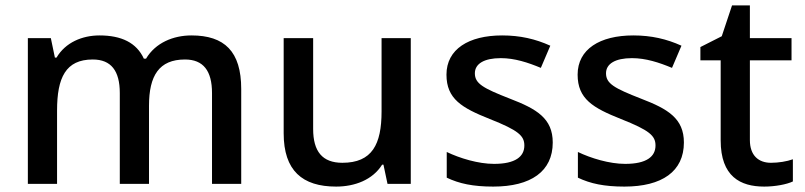

<svg xmlns="http://www.w3.org/2000/svg" viewBox="-20 -680 2977 710"><path d="M688 -549C621 -549 555 -522 520 -463H512C485 -522 429 -549 348 -549C284 -549 222 -523 189 -467H183L168 -539H83V0H191V-271C191 -393 223 -460 323 -460C391 -460 423 -418 423 -336V0H531V-289C531 -400 568 -460 664 -460C732 -460 764 -418 764 -336V0H872V-351C872 -490 810 -549 688 -549Z M1499 -539H1391V-268C1391 -146 1356 -78 1246 -78C1172 -78 1138 -120 1138 -203V-539H1029V-187C1029 -49 1098 10 1223 10C1292 10 1358 -15 1393 -71H1398L1413 0H1499Z M2024 -153C2024 -242 1965 -277 1866 -315C1766 -354 1736 -371 1736 -409C1736 -444 1770 -465 1832 -465C1883 -465 1932 -449 1980 -429L2015 -511C1960 -536 1903 -549 1837 -549C1713 -549 1631 -498 1631 -404C1631 -314 1688 -281 1791 -240C1897 -198 1919 -178 1919 -142C1919 -101 1886 -74 1807 -74C1748 -74 1680 -95 1632 -118V-23C1678 -1 1729 10 1804 10C1943 10 2024 -46 2024 -153Z M2509 -153C2509 -242 2450 -277 2351 -315C2251 -354 2221 -371 2221 -409C2221 -444 2255 -465 2317 -465C2368 -465 2417 -449 2465 -429L2500 -511C2445 -536 2388 -549 2322 -549C2198 -549 2116 -498 2116 -404C2116 -314 2173 -281 2276 -240C2382 -198 2404 -178 2404 -142C2404 -101 2371 -74 2292 -74C2233 -74 2165 -95 2117 -118V-23C2163 -1 2214 10 2289 10C2428 10 2509 -46 2509 -153Z M2831 -78C2785 -78 2753 -105 2753 -162V-457H2907V-539H2753V-660H2687L2649 -546L2570 -506V-457H2645V-161C2645 -27 2718 10 2806 10C2846 10 2889 2 2912 -9V-91C2890 -83 2859 -78 2831 -78Z"/></svg>

Font: Noto Sans Lisu Medium
Style: Regular
Weight: 500
Designer: Monotype Design Team. David Williams.
Foundry: Monotype Imaging Inc.
Version: Version 2.102